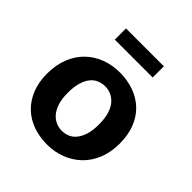

<svg xmlns="http://www.w3.org/2000/svg" viewBox="-182 -790 932 932"><g transform="rotate(45 284.0 -324.0)"><path d="M529 -242Q529 -183 510 -136Q491 -89 457.5 -56.5Q424 -24 379 -6.5Q334 11 282 11Q230 11 185.5 -5Q141 -21 108.5 -52Q76 -83 57.5 -128.5Q39 -174 39 -232Q39 -293 58 -340.5Q77 -388 110.5 -420.5Q144 -453 189 -470Q234 -487 286 -487Q338 -487 382.5 -471Q427 -455 459.5 -424.5Q492 -394 510.5 -348Q529 -302 529 -242ZM392 -237Q392 -278 383 -307Q374 -336 358.5 -354Q343 -372 323.5 -380.5Q304 -389 283 -389Q262 -389 243 -381.5Q224 -374 209 -356.5Q194 -339 185 -310Q176 -281 176 -237Q176 -198 185 -169.5Q194 -141 209 -123Q224 -105 244 -96Q264 -87 285 -87Q306 -87 325 -94.5Q344 -102 359 -120Q374 -138 383 -166.5Q392 -195 392 -237ZM415 -659V-582H155V-659Z"/></g></svg>

Font: Mukta
Style: Bold
Weight: 700
Designer: Girish Dalvi and Yashodeep Gholap
Foundry: Ek Type
Version: Version 2.538;PS 1.002;hotconv 16.6.51;makeotf.lib2.5.65220;